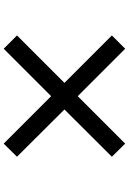

<svg xmlns="http://www.w3.org/2000/svg" viewBox="151 -900 698 1040"><g transform="rotate(90 500.0 -380.0)"><path d="M172 -637 244 -709 501 -452 758 -709 829 -637 573 -380 829 -123 758 -51 501 -308 244 -51 172 -123 429 -380Z"/></g></svg>

Font: Kinto Sans
Style: Bold
Weight: 700
Designer: Authors: Ryoko NISHIZUKA  (kana & ideographs); Paul D. Hunt (Latin, Greek & Cyrillic); Wenlong ZHANG  (bopomofo); Sandol
Foundry: Adobe Systems Incorporated, ookami Inc.
Version: Version 0.001